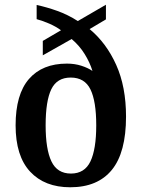

<svg xmlns="http://www.w3.org/2000/svg" viewBox="-20 -782 599 812"><path d="M277 10Q169 10 107.5 -56Q46 -122 46 -252Q46 -383 102.5 -448Q159 -513 263 -513Q296 -513 324 -504Q352 -495 371 -482Q360 -518 338 -553.5Q316 -589 283 -617L161 -548V-609L238 -654Q216 -670 188.5 -682Q161 -694 135 -701V-761Q177 -752 222 -736Q267 -720 309 -693L428 -762V-700L359 -659Q430 -600 471.5 -507.5Q513 -415 513 -289Q513 -137 453 -63.5Q393 10 277 10ZM280 -48Q338 -48 362.5 -99.5Q387 -151 387 -252Q387 -354 362.5 -404Q338 -454 279 -454Q221 -454 197 -404.5Q173 -355 173 -252Q173 -151 197.5 -99.5Q222 -48 280 -48Z"/></svg>

Font: Noto Serif Sinhala SemiCondensed SemiBold
Style: Regular
Weight: 600
Width: 4
Designer: Jelle Bosma - Monotype Design Team
Foundry: Monotype Imaging Inc.
Version: Version 2.007; ttfautohint (v1.8.4.7-5d5b)